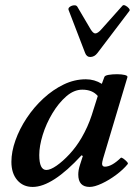

<svg xmlns="http://www.w3.org/2000/svg" viewBox="-20 -725 532 758"><path d="M109 13Q71 13 48 -14Q25 -41 25 -86Q25 -126 41 -171Q57 -216 85.5 -259Q114 -302 151.5 -336.5Q189 -371 231.5 -391.5Q274 -412 319 -412Q353 -412 382 -394L392 -421Q394 -427 409 -429.5Q424 -432 442 -432Q460 -432 472.5 -429Q485 -426 483 -420L387 -99Q383 -84 383 -79Q383 -67 394 -67Q421 -67 457 -102Q460 -104 467.5 -98.5Q475 -93 481 -86.5Q487 -80 484 -77Q467 -56 439 -35Q411 -14 382 -0.5Q353 13 334 13Q289 13 289 -36Q289 -44 290.5 -53.5Q292 -63 297 -78L307 -109L302 -112Q187 13 109 13ZM163 -54Q179 -54 203.5 -71Q228 -88 254.5 -116.5Q281 -145 302 -181Q327 -224 342 -270L366 -346Q345 -371 305 -371Q272 -371 241.5 -344.5Q211 -318 186.5 -277Q162 -236 148.5 -192Q135 -148 135 -113Q135 -54 163 -54ZM336 -500Q322 -500 316 -516L251 -685Q248 -692 255 -697.5Q262 -703 271.5 -704Q281 -705 285 -699L338 -609Q348 -593 356 -593Q366 -593 380 -609L463 -702Q467 -707 475 -703Q483 -699 488.5 -692.5Q494 -686 491 -682L365 -516Q353 -500 336 -500Z"/></svg>

Font: Junicode SmExp
Style: Bold Italic
Weight: 700
Width: 6
Italic angle: -11°
Designer: Peter S. Baker
Version: Version 2.205; ttfautohint (v1.8.4)